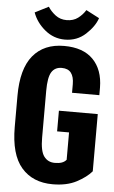

<svg xmlns="http://www.w3.org/2000/svg" viewBox="-61 -964 603 1017"><g transform="rotate(5 240.0 -455.5)"><path d="M32.2 -273.4Q32.2 -126.5 92.3 -57.1Q152.3 12.2 258.3 12.2Q333.5 12.2 385.3 -15.1Q437 -42.5 464.4 -74.7V-378.9H257.8V-269H321.3V-123.5Q311.5 -111.8 296.6 -106.7Q281.7 -101.6 259.8 -101.6Q223.1 -101.6 202.4 -129.6Q181.6 -157.7 181.6 -228.5V-478Q181.6 -549.3 199.2 -577.6Q216.8 -606 253.4 -606Q287.1 -606 303 -585.2Q318.8 -564.5 318.8 -524.9V-479.5H463.9V-520.5Q462.9 -615.2 409.9 -669.2Q356.9 -723.1 255.9 -723.1Q148.9 -723.1 90.6 -652.6Q32.2 -582 32.2 -438.5ZM356.4 -922.4Q340.8 -897 316.4 -878.7Q292 -860.4 256.3 -860.4Q222.2 -860.4 197 -879.6Q171.9 -898.9 156.7 -922.9L84.5 -886.2Q103.5 -833.5 149.9 -795.2Q196.3 -756.8 255.9 -756.8Q320.8 -756.8 366.5 -799.1Q412.1 -841.3 426.8 -885.7Z"/></g></svg>

Font: Roboto Flex
Style: wght 700 wdth 25 opsz 34 GRAD 0.00 slnt 0.00 XTRA 468 XOPQ 96 YOPQ 79 YTLC 514 YTUC 712 YTAS 750 YTDE -203.00 YTFI 738
Weight: 700
Width: 1
Designer: Berlow after Robertson
Foundry: Google
Version: Version 3.100